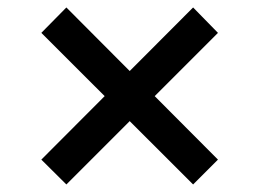

<svg xmlns="http://www.w3.org/2000/svg" viewBox="-20 -545 697 517"><path d="M500 -48.3 91.3 -456.5 158.7 -524.9 566.9 -115.2ZM158.7 -48.3 91.3 -115.2 500 -524.9 566.9 -456.5Z"/></svg>

Font: Inter 20pt Medium
Style: Regular
Weight: 500
Version: Version 4.001;git-66647c0bb